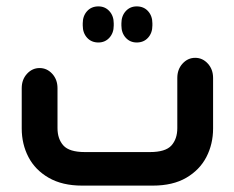

<svg xmlns="http://www.w3.org/2000/svg" viewBox="-20 -581 734 601"><path d="M288 -448Q266 -448 252.5 -463Q239 -478 239 -501V-508Q239 -531 252.5 -546Q266 -561 288 -561Q309 -561 322.5 -546Q336 -531 336 -508V-501Q336 -478 322.5 -463Q309 -448 288 -448ZM408 -448Q387 -448 373.5 -463Q360 -478 360 -501V-508Q360 -531 373.5 -546Q387 -561 408 -561Q430 -561 443.5 -546Q457 -531 457 -508V-501Q457 -478 443.5 -463Q430 -448 408 -448ZM458 0H237Q175 0 132.5 -24.5Q90 -49 69 -89.5Q48 -130 48 -179V-305Q48 -332 64.5 -350Q81 -368 104 -368Q127 -368 143.5 -350Q160 -332 160 -305V-180Q160 -146 178.5 -125.5Q197 -105 246 -105H449Q498 -105 516.5 -125.5Q535 -146 535 -180V-337Q535 -364 551.5 -382Q568 -400 591 -400Q614 -400 630.5 -382Q647 -364 647 -337V-179Q647 -130 626 -89.5Q605 -49 563 -24.5Q521 0 458 0Z"/></svg>

Font: Beiruti
Style: Bold
Weight: 700
Designer: Arlette Boutros
Foundry: Boutros
Version: Version 1.41